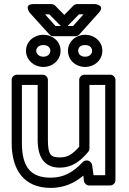

<svg xmlns="http://www.w3.org/2000/svg" viewBox="-20 -881 632 938"><path d="M87 -183V-466H164V-198C164 -111 198 -62 272 -62C328 -62 369 -89 411 -139C415 -144 417 -149 417 -155V-466H494V-25H437L430 -75C428 -87 417 -97 405 -97H402C395 -97 388 -93 384 -89C339 -41 293 -13 228 -13C128 -13 87 -67 87 -183ZM37 -183C37 -51 97 37 228 37C292 37 343 14 387 -23L390 3C392 15 403 25 415 25H519C530 25 544 15 544 0V-491C544 -502 534 -516 519 -516H392C381 -516 367 -506 367 -491V-164C332 -125 309 -112 272 -112C229 -112 214 -123 214 -198V-491C214 -502 204 -516 189 -516H62C51 -516 37 -506 37 -491ZM310 -754 314 -758 366 -811H388L337 -754ZM278 -754H251L200 -811H221L274 -757C275 -756 276 -755 278 -754ZM222 -712C226 -707 233 -704 240 -704H348C354 -704 362 -707 367 -712L463 -819C496 -856 445 -861 445 -861H356C350 -861 343 -858 338 -853L294 -808L249 -854C245 -858 238 -861 231 -861H143C94 -861 125 -819 125 -819ZM192 -604C170 -604 157 -618 157 -633C157 -647 169 -661 192 -661C215 -661 226 -647 226 -633C226 -618 214 -604 192 -604ZM192 -554C238 -554 276 -588 276 -633C276 -679 237 -711 192 -711C147 -711 107 -679 107 -633C107 -588 146 -554 192 -554ZM396 -604C373 -604 362 -618 362 -633C362 -648 372 -661 396 -661C418 -661 430 -648 430 -633C430 -618 418 -604 396 -604ZM396 -554C442 -554 480 -588 480 -633C480 -678 442 -711 396 -711C350 -711 312 -678 312 -633C312 -588 349 -554 396 -554Z"/></svg>

Font: Falling Sky
Style: ExtOu
Weight: 400
Designer: Paul D. Hunt
Foundry: Adobe Systems Incorporated
Version: Version 1.02